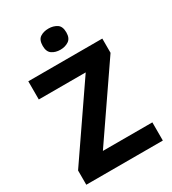

<svg xmlns="http://www.w3.org/2000/svg" viewBox="-219 -1042 1035 1156"><g transform="rotate(-30 298.0 -464.0)"><path d="M33.1 0V-99.1L368.2 -587.6H42.1V-714H556.6V-614.9L221.4 -126.4H565.3V0ZM305.6 -928.4Q338.5 -928.4 363.1 -912.8Q387.8 -897.2 387.8 -854.7Q387.8 -813.9 363.1 -797.8Q338.5 -781.6 305.6 -781.6Q271.4 -781.6 247.6 -797.8Q223.7 -813.9 223.7 -854.7Q223.7 -897.2 247.6 -912.8Q271.4 -928.4 305.6 -928.4Z"/></g></svg>

Font: Noto Sans Symbols
Style: Regular
Weight: 400
Designer: Monotype Design Team
Foundry: Monotype Imaging Inc.
Version: Version 2.002